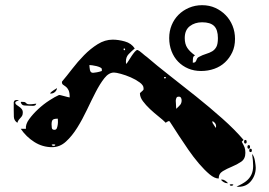

<svg xmlns="http://www.w3.org/2000/svg" viewBox="-20 -747 1040 741"><path d="M887 -597Q887 -568 876.5 -545.5Q866 -523 848.5 -506.5Q831 -490 807 -481.5Q783 -473 756 -473Q729 -473 706.5 -482.5Q684 -492 667.5 -509Q651 -526 642 -549.5Q633 -573 633 -600Q633 -627 642.5 -650Q652 -673 669 -690Q686 -707 709.5 -717Q733 -727 760 -727Q788 -727 811 -716.5Q834 -706 851 -688.5Q868 -671 877.5 -647.5Q887 -624 887 -597ZM821 -600Q821 -632 806.5 -646.5Q792 -661 760 -661Q732 -661 712.5 -646Q693 -631 693 -600Q693 -577 703 -562Q713 -547 733 -533Q725 -531 724.5 -519.5Q724 -508 724 -505Q731 -505 733.5 -507.5Q736 -510 737.5 -513.5Q739 -517 740.5 -520.5Q742 -524 747 -527Q762 -535 775.5 -539Q789 -543 799 -549Q809 -555 815 -566Q821 -577 821 -600ZM913 -200Q921 -186 924 -178Q927 -170 927 -157Q927 -134 911 -123Q895 -112 875.5 -104Q856 -96 840 -86.5Q824 -77 824 -58Q808 -58 788.5 -74.5Q769 -91 748 -115.5Q727 -140 707 -169Q687 -198 671 -222.5Q655 -247 644.5 -263.5Q634 -280 633 -280Q631 -280 626 -277.5Q621 -275 620 -273Q609 -284 592 -297.5Q575 -311 559 -326Q543 -341 531.5 -356.5Q520 -372 520 -387Q520 -388 526.5 -393.5Q533 -399 533 -400Q534 -400 534 -403Q534 -406 534 -407Q534 -418 519 -429Q504 -440 484.5 -448.5Q465 -457 446.5 -462Q428 -467 420 -467Q400 -467 383 -445.5Q366 -424 349.5 -392Q333 -360 315.5 -323Q298 -286 278 -254Q258 -222 234.5 -200.5Q211 -179 181 -179Q144 -179 112.5 -199Q81 -219 60 -250H80Q78 -267 92.5 -287Q107 -307 127.5 -326Q148 -345 170.5 -359.5Q193 -374 207 -380Q208 -381 214.5 -379.5Q221 -378 228 -376Q235 -374 241 -372.5Q247 -371 249 -371Q249 -390 244.5 -399Q240 -408 234 -412.5Q228 -417 223.5 -420Q219 -423 219 -430Q219 -432 220 -433Q237 -453 258.5 -481Q280 -509 304.5 -534Q329 -559 357 -576.5Q385 -594 415 -594Q437 -594 462 -587Q487 -580 500 -560Q487 -549 476.5 -538Q466 -527 466 -510Q466 -503 467 -500Q471 -504 476.5 -513Q482 -522 488 -531Q494 -540 500 -547Q506 -554 510 -554Q513 -554 513 -553Q514 -553 519 -549.5Q524 -546 529 -541.5Q534 -537 539 -533Q544 -529 547 -527Q584 -495 634 -456Q684 -417 736.5 -375Q789 -333 837.5 -290Q886 -247 920 -207ZM460 -553Q463 -554 463 -556.5Q463 -559 460 -560Q457 -561 457 -557Q457 -553 460 -553ZM373 -480Q373 -484 366.5 -487Q360 -490 352 -492Q344 -494 336 -495Q328 -496 325 -496Q325 -489 327 -477.5Q329 -466 339 -466L347 -467Q350 -467 354 -468Q358 -469 363 -470Q367 -471 373 -473ZM620 -447Q621 -450 617 -450Q613 -450 613 -447Q614 -444 616.5 -444Q619 -444 620 -447ZM200 -407Q199 -398 192 -392Q185 -386 177 -386Q174 -386 173 -387Q178 -393 186.5 -398.5Q195 -404 200 -407ZM681 -360Q681 -365 678.5 -369.5Q676 -374 670 -374Q664 -374 662 -371Q660 -368 659 -363.5Q658 -359 658.5 -354.5Q659 -350 659 -347L660 -327Q670 -336 675.5 -342.5Q681 -349 681 -360ZM33 -353Q35 -359 38.5 -360Q42 -361 47 -361Q51 -361 53 -360Q52 -360 46.5 -357.5Q41 -355 40 -353Q39 -353 39 -350Q39 -346 43.5 -342.5Q48 -339 53.5 -335.5Q59 -332 63.5 -326.5Q68 -321 68 -313Q68 -305 65.5 -300.5Q63 -296 59.5 -292.5Q56 -289 52.5 -284.5Q49 -280 47 -273Q34 -282 33.5 -296Q33 -310 33 -323ZM120 -347Q118 -338 106 -338.5Q94 -339 92 -339Q83 -339 73 -340Q63 -341 60 -353Q61 -354 63 -354Q75 -354 77.5 -352Q80 -350 82.5 -347.5Q85 -345 92 -344.5Q99 -344 120 -347ZM203 -289Q188 -289 183.5 -284.5Q179 -280 179 -267Q179 -261 180 -253.5Q181 -246 190 -246Q197 -246 199.5 -252.5Q202 -259 203 -267Q204 -275 203.5 -281.5Q203 -288 203 -289ZM800 -273Q801 -271 806.5 -263Q812 -255 813 -253Q814 -256 814 -260Q814 -272 800 -280ZM927 -193Q922 -193 922 -200Q922 -207 927 -207Q932 -207 932 -200Q932 -193 927 -193ZM193 -187Q195 -190 186.5 -190Q178 -190 180 -187Q182 -184 187 -184Q192 -184 193 -187ZM940 -173Q935 -173 935 -180Q935 -187 940 -187Q945 -187 945 -180Q945 -173 940 -173ZM947 -160Q942 -160 942 -166.5Q942 -173 947 -173Q952 -173 952 -166.5Q952 -160 947 -160ZM967 -100Q967 -71 949 -48.5Q931 -26 900 -26Q896 -26 893 -27Q916 -37 929.5 -47.5Q943 -58 950 -72.5Q957 -87 957 -106.5Q957 -126 953 -153Q961 -144 964 -125.5Q967 -107 967 -100ZM857 -40Q850 -40 843.5 -44Q837 -48 833 -53Q834 -54 837 -54Q843 -54 849.5 -49.5Q856 -45 860 -40ZM880 -33Q878 -30 873 -30Q868 -30 867 -33Q865 -36 873.5 -36Q882 -36 880 -33Z"/></svg>

Font: Genkaimincho
Style: Regular
Weight: 800
Designer: Dr. Ken Lunde (project architect, glyph set definition & overall production); Masataka HATTORI \u670D \u90E8 \u6B63 \u8C
Foundry: Adobe Systems Incorporated
Version: Version 1.00